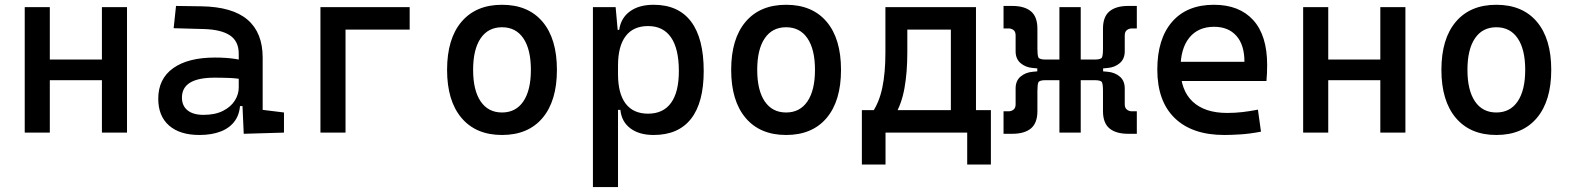

<svg xmlns="http://www.w3.org/2000/svg" viewBox="-20 -547 6485 792"><path d="M400.4 0V-517.6H503.9V0ZM82 0V-517.6H185.5V0ZM112.3 -216.3V-301.3H488.8V-216.3Z M985.4 4.9 978.5 -148.4 964.8 -191.4V-325.2Q964.8 -377 928.5 -401.1Q892.1 -425.3 820.3 -427.2L696.3 -430.7L706.1 -522.5L810.5 -521Q939 -519 1001.2 -465.6Q1063.5 -412.1 1063.5 -309.6V-93.8L1151.4 -83V0ZM802.7 9.8Q721.7 9.8 677.2 -29.3Q632.8 -68.4 632.8 -139.6Q632.8 -221.7 694.1 -265.6Q755.4 -309.6 867.2 -309.6Q913.6 -309.6 950 -304Q986.3 -298.3 1014.6 -287.1L993.2 -216.8Q960.4 -224.1 929.2 -225.3Q897.9 -226.6 865.2 -226.6Q730.5 -226.6 730.5 -144.5Q730.5 -110.4 753.7 -91.8Q776.9 -73.2 819.3 -73.2Q867.7 -73.2 900.1 -89.8Q932.6 -106.4 948.7 -132.3Q964.8 -158.2 964.8 -185.5V-242.2L995.1 -109.4H954.1L970.7 -125Q970.7 -80.1 950 -50Q929.2 -20 891.6 -5.1Q854 9.8 802.7 9.8Z M1301.8 0V-517.6H1405.3V0ZM1332 -424.8V-517.6H1669.9V-424.8Z M2050.8 9.8Q1943.4 9.8 1883.8 -60.5Q1824.2 -130.9 1824.2 -258.8Q1824.2 -387.2 1883.8 -457.3Q1943.4 -527.3 2050.8 -527.3Q2158.7 -527.3 2218 -457.3Q2277.3 -387.2 2277.3 -258.8Q2277.3 -130.9 2218 -60.5Q2158.7 9.8 2050.8 9.8ZM2050.8 -83Q2107.9 -83 2138.9 -128.9Q2169.9 -174.8 2169.9 -258.8Q2169.9 -343.3 2138.9 -388.9Q2107.9 -434.6 2050.8 -434.6Q1993.7 -434.6 1962.6 -388.9Q1931.6 -343.3 1931.6 -258.8Q1931.6 -174.8 1962.6 -128.9Q1993.7 -83 2050.8 -83Z M2425.8 224.6V-517.6H2519.5L2529.3 -408.2V224.6ZM2676.3 9.8Q2616.7 9.8 2580.3 -17.6Q2543.9 -44.9 2539.1 -93.8H2494.1L2529.3 -241.2Q2529.3 -161.1 2560.8 -119.6Q2592.3 -78.1 2653.3 -78.1Q2715.8 -78.1 2748 -122.6Q2780.3 -167 2780.3 -253.9Q2780.3 -345.7 2748 -392.6Q2715.8 -439.5 2653.3 -439.5Q2592.3 -439.5 2560.8 -397.9Q2529.3 -356.4 2529.3 -276.4L2494.1 -423.8H2534.2Q2541 -472.7 2578.4 -500Q2615.7 -527.3 2676.3 -527.3Q2778.3 -527.3 2830.6 -458Q2882.8 -388.7 2882.8 -253.9Q2882.8 -124 2830.6 -57.1Q2778.3 9.8 2676.3 9.8Z M3222.7 9.8Q3115.2 9.8 3055.7 -60.5Q2996.1 -130.9 2996.1 -258.8Q2996.1 -387.2 3055.7 -457.3Q3115.2 -527.3 3222.7 -527.3Q3330.6 -527.3 3389.9 -457.3Q3449.2 -387.2 3449.2 -258.8Q3449.2 -130.9 3389.9 -60.5Q3330.6 9.8 3222.7 9.8ZM3222.7 -83Q3279.8 -83 3310.8 -128.9Q3341.8 -174.8 3341.8 -258.8Q3341.8 -343.3 3310.8 -388.9Q3279.8 -434.6 3222.7 -434.6Q3165.5 -434.6 3134.5 -388.9Q3103.5 -343.3 3103.5 -258.8Q3103.5 -174.8 3134.5 -128.9Q3165.5 -83 3222.7 -83Z M3670.9 -70.8 3578.1 -83Q3606.9 -125 3619.6 -185.8Q3632.3 -246.6 3632.3 -329.1V-517.6H3722.7V-332.5Q3722.7 -248 3710.9 -183.1Q3699.2 -118.2 3670.9 -70.8ZM3535.2 131.8V-63.5H3632.8V131.8ZM3969.7 131.8V-63.5H4067.4V131.8ZM3902.3 0V-517.6H4005.9V0ZM3682.1 -424.8V-517.6H3965.3V-424.8ZM4067.4 -92.8V0H3535.2V-92.8Z M4495.1 -261.7V-301.3Q4521.5 -301.3 4525.6 -310.1Q4529.8 -318.8 4529.8 -345.7V-428.7Q4529.8 -478 4556.6 -500.2Q4583.5 -522.5 4633.8 -522.5H4669.4V-429.7H4648.4Q4637.7 -429.7 4628.7 -423.1Q4619.6 -416.5 4619.6 -400.9V-335.4Q4619.6 -304.2 4599.1 -286.6Q4578.6 -269 4548.8 -266.6ZM4119.6 4.9V-87.9H4140.6Q4151.9 -87.9 4160.6 -94.7Q4169.4 -101.6 4169.4 -116.7V-182.1Q4169.4 -213.9 4189.9 -231.2Q4210.4 -248.5 4240.2 -251L4293.9 -255.9V-216.3Q4267.6 -216.3 4263.4 -207.5Q4259.3 -198.7 4259.3 -171.9V-88.9Q4259.3 -39.6 4232.7 -17.3Q4206.1 4.9 4155.3 4.9ZM4258.8 -216.3V-301.3H4357.9V-216.3ZM4293.9 -261.7 4240.2 -266.6Q4210.4 -269 4189.9 -286.6Q4169.4 -304.2 4169.4 -335.4V-400.9Q4169.4 -416.5 4160.6 -423.1Q4151.9 -429.7 4140.6 -429.7H4119.6V-522.5H4155.3Q4206.1 -522.5 4232.7 -500.2Q4259.3 -478 4259.3 -428.7V-345.7Q4259.3 -318.8 4263.4 -310.1Q4267.6 -301.3 4293.9 -301.3ZM4350.1 0V-517.6H4438V0ZM4633.8 4.9Q4583.5 4.9 4556.6 -17.3Q4529.8 -39.6 4529.8 -88.9V-171.9Q4529.8 -198.7 4525.6 -207.5Q4521.5 -216.3 4495.1 -216.3V-255.9L4548.8 -251Q4578.6 -248.5 4599.1 -231.2Q4619.6 -213.9 4619.6 -182.1V-116.7Q4619.6 -101.6 4628.7 -94.7Q4637.7 -87.9 4648.4 -87.9H4669.4V4.9ZM4428.2 -216.3V-301.3H4530.3V-216.3Z M5030.3 9.8Q4897.9 9.8 4825.9 -59.8Q4753.9 -129.4 4753.9 -259.8Q4753.9 -386.7 4814.9 -457Q4876 -527.3 4987.3 -527.3Q5092.3 -527.3 5149.7 -463.9Q5207 -400.4 5207 -279.3Q5207 -243.7 5204.1 -212.9H4840.8V-292H5113.3Q5113.3 -361.8 5080.1 -399.2Q5046.9 -436.5 4988.3 -436.5Q4922.4 -436.5 4886 -391.6Q4849.6 -346.7 4849.6 -264.6Q4849.6 -174.8 4899.7 -127.9Q4949.7 -81.1 5042 -81.1Q5074.2 -81.1 5105.5 -84.7Q5136.7 -88.4 5168.9 -94.7L5181.6 -3.9Q5135.7 4.9 5097.7 7.3Q5059.6 9.8 5030.3 9.8Z M5673.8 0V-517.6H5777.3V0ZM5355.5 0V-517.6H5459V0ZM5385.7 -216.3V-301.3H5762.2V-216.3Z M6152.3 9.8Q6044.9 9.8 5985.4 -60.5Q5925.8 -130.9 5925.8 -258.8Q5925.8 -387.2 5985.4 -457.3Q6044.9 -527.3 6152.3 -527.3Q6260.3 -527.3 6319.6 -457.3Q6378.9 -387.2 6378.9 -258.8Q6378.9 -130.9 6319.6 -60.5Q6260.3 9.8 6152.3 9.8ZM6152.3 -83Q6209.5 -83 6240.5 -128.9Q6271.5 -174.8 6271.5 -258.8Q6271.5 -343.3 6240.5 -388.9Q6209.5 -434.6 6152.3 -434.6Q6095.2 -434.6 6064.2 -388.9Q6033.2 -343.3 6033.2 -258.8Q6033.2 -174.8 6064.2 -128.9Q6095.2 -83 6152.3 -83Z"/></svg>

Font: Cascadia Code PL
Style: Regular
Weight: 400
Monospace: yes
Designer: Aaron Bell
Foundry: Saja Typeworks
Version: Version 2102.003